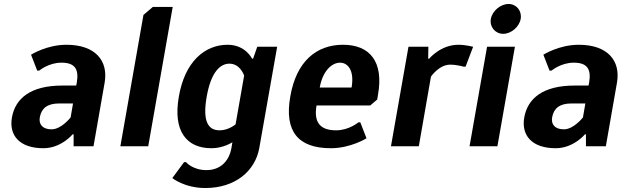

<svg xmlns="http://www.w3.org/2000/svg" viewBox="-20 -735 3155 965"><path d="M363 -305H293C133 -305 57 -240 40 -145C24 -55 78 10 198 10C288 10 345 -60 345 -60H350V0H450L506 -320C525 -430 459 -510 314 -510C214 -510 136 -460 136 -460L167 -380H177C177 -380 224 -420 289 -420C354 -420 378 -390 366 -320ZM335 -145C335 -145 289 -85 239 -85C194 -85 174 -110 180 -145C188 -190 217 -215 277 -215H347Z M585 0H725L848 -700H748L701 -660Z M1164 -110C1164 -110 1129 -80 1084 -80C1029 -80 996 -120 1019 -250C1041 -375 1088 -415 1133 -415C1188 -415 1207 -355 1207 -355ZM1373 -500H1273L1252 -440H1247C1247 -440 1214 -510 1124 -510C1009 -510 909 -425 879 -250C848 -75 918 10 1043 10C1103 10 1148 -20 1148 -20L1143 10C1130 80 1083 120 1018 120C948 120 915 80 915 80H905L846 160C846 160 907 210 1012 210C1162 210 1262 125 1283 10Z M1689 -420C1729 -420 1762 -380 1747 -295H1587C1602 -380 1649 -420 1689 -420ZM1643 10C1743 10 1822 -40 1822 -40L1791 -120H1781C1781 -120 1734 -80 1669 -80C1589 -80 1556 -120 1571 -205H1841L1876 -235L1880 -260C1909 -425 1839 -510 1704 -510C1569 -510 1469 -425 1439 -250C1408 -75 1478 10 1643 10Z M2242 -410C2277 -410 2310 -400 2310 -400H2320L2358 -500C2358 -500 2319 -510 2284 -510C2194 -510 2137 -440 2137 -440H2132L2133 -500H2033L1945 0H2085L2146 -350C2146 -350 2187 -410 2242 -410Z M2428 -500 2340 0H2480L2568 -500ZM2536 -715C2496 -715 2454 -680 2447 -640C2440 -600 2469 -565 2509 -565C2549 -565 2590 -600 2597 -640C2604 -680 2576 -715 2536 -715Z M2938 -305H2868C2708 -305 2632 -240 2615 -145C2599 -55 2653 10 2773 10C2863 10 2920 -60 2920 -60H2925V0H3025L3081 -320C3100 -430 3034 -510 2889 -510C2789 -510 2711 -460 2711 -460L2742 -380H2752C2752 -380 2799 -420 2864 -420C2929 -420 2953 -390 2941 -320ZM2910 -145C2910 -145 2864 -85 2814 -85C2769 -85 2749 -110 2755 -145C2763 -190 2792 -215 2852 -215H2922Z"/></svg>

Font: Scada
Style: Bold Italic
Weight: 700
Designer: Jovanny Lemonad
Foundry: Jovanny Lemonad
Version: Version 3.005